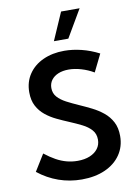

<svg xmlns="http://www.w3.org/2000/svg" viewBox="-105 -1044 804 1126"><g transform="rotate(-10 297.5 -481.5)"><path d="M30.8 -76.2 91.8 -174.8Q125.5 -148.4 156.7 -131.1Q188 -113.8 219.7 -105.5Q251.5 -97.2 284.2 -97.2Q326.2 -97.2 357.2 -110.1Q388.2 -123 405.3 -146Q422.4 -168.9 422.4 -199.7Q422.4 -234.4 401.6 -257.6Q380.9 -280.8 347.2 -297.6Q313.5 -314.5 274.9 -330.6Q239.7 -345.2 203.9 -362.3Q168 -379.4 138.7 -403.1Q109.4 -426.8 91.6 -460.4Q73.7 -494.1 73.7 -542Q73.7 -604 105 -650.1Q136.2 -696.3 191.4 -721.4Q246.6 -746.6 317.4 -746.6Q367.2 -746.6 419.7 -733.6Q472.2 -720.7 523.4 -694.3L472.2 -590.3Q437.5 -610.8 398.4 -622.3Q359.4 -633.8 323.7 -633.8Q288.6 -633.8 262 -622.8Q235.4 -611.8 220.5 -591.6Q205.6 -571.3 205.6 -544.4Q205.6 -512.7 225.3 -490.7Q245.1 -468.8 277.3 -451.9Q309.6 -435.1 346.2 -418.9Q382.8 -402.8 419.7 -384.5Q456.5 -366.2 487.1 -341.3Q517.6 -316.4 535.9 -281.7Q554.2 -247.1 554.2 -198.2Q554.2 -134.8 521.2 -86.7Q488.3 -38.6 428.7 -12Q369.1 14.6 289.6 14.6Q218.3 14.6 152.8 -8.3Q87.4 -31.2 30.8 -76.2ZM354 -812.5H268.1L339.8 -976.6H450.2Z"/></g></svg>

Font: Kumbh Sans SemiBold
Style: Regular
Weight: 600
Version: Version 1.005